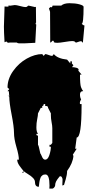

<svg xmlns="http://www.w3.org/2000/svg" viewBox="-20 -1066 545 1172"><path d="M468.8 -814 445.3 -806.2Q440.4 -806.2 437.3 -810.8Q434.1 -815.4 421.1 -815.4Q408.2 -815.4 376.2 -810.1Q344.2 -804.7 329.8 -804.7Q315.4 -804.7 308.6 -808.1Q308.6 -814.9 307.4 -816.2Q306.2 -817.4 300.3 -817.4Q298.8 -816.4 296.4 -813Q291.5 -806.2 286.6 -806.2L285.6 -994.1L278.8 -1014.2L287.1 -1022.9L294.4 -1021.5Q298.8 -1022 301.3 -1031.7H353.5Q370.1 -1046.4 404.8 -1046.4Q439.5 -1046.4 464.8 -1039.6Q490.2 -1032.7 490.2 -1024.4Q490.2 -920.4 478.5 -920.4Q489.3 -910.6 495.6 -910.6L485.8 -804.7L477.5 -814ZM42 -1031.2 70.3 -1035.2Q80.1 -1035.2 102.8 -1029.1Q125.5 -1022.9 135 -1022.9Q144.5 -1022.9 147.5 -1027.3Q150.4 -1031.7 154.8 -1031.7L193.8 -1022.9L199.2 -1024.4L200.2 -927.2Q197.8 -927.2 197.8 -925.3V-920.9Q197.8 -919.4 197.3 -918.5Q201.2 -918.5 201.2 -915.5L195.3 -804.7L126.5 -801.3H97.7Q87.9 -801.3 82.5 -806.2H37.1L35.2 -804.7Q30.8 -806.2 27.3 -806.2H24.9Q23.4 -812.5 18.1 -812.5L7.8 -808.1Q3.9 -871.6 3.9 -903.3L7.8 -1026.4L23.9 -1025.4Q30.3 -1025.4 31.5 -1026.4Q32.7 -1027.3 32.7 -1033.7Q35.6 -1031.2 42 -1031.2ZM281.2 85.4 282.2 67.4Q282.2 -1 257.8 -1Q245.1 -1 240.2 3.2Q235.4 7.3 232.4 10.3Q229.5 13.2 227.5 18.8Q225.6 24.4 224.1 28.3Q222.7 32.2 221.4 39.6Q220.2 46.9 219.7 50.5Q219.2 54.2 218.3 62.7Q217.3 71.3 216.8 74.2Q193.4 74.2 193.4 44.4Q193.4 22 148.4 -4.9Q129.4 -16.6 123.5 -22.5V-11.7H114.7L123.5 -22.5Q121.6 -24.9 112.1 -36.6Q102.5 -48.3 98.6 -54.7Q85 -74.2 85 -91.3H95.2Q95.2 -118.2 80.3 -168.5Q65.4 -218.8 65.4 -255.4Q65.4 -292 51 -366Q36.6 -439.9 36.6 -475.6L25.9 -487.3L36.6 -478L33.7 -510.7L30.3 -508.3L25.9 -509.8L36.6 -522L25.9 -531.7Q25.9 -584.5 60.3 -632.8Q94.7 -681.2 143.8 -708.5Q192.9 -735.8 237.8 -735.8L246.6 -724.6L255.9 -735.8Q263.2 -735.8 277.3 -730.2Q291.5 -724.6 299.3 -724.6L308.6 -735.8Q330.6 -708.5 389.6 -702.1L409.2 -678.7V-691.4H419.4L418.5 -678.7L428.2 -667.5L419.4 -656.2Q430.7 -656.2 445.3 -652.6Q460 -648.9 460 -639.6Q460 -637.7 458 -634.8L478 -610.8H468.3Q468.3 -550.8 474.4 -534.4Q480.5 -518.1 487.8 -509.8Q468.3 -509.8 468.3 -489.7Q468.3 -469.7 475.1 -460Q467.3 -445.3 467.3 -438.7Q467.3 -432.1 468.3 -430.7H478V-423.8Q478 -226.6 448.2 -226.6L439 -158.2H448.2L424.8 -122.1L428.2 -113.8Q424.3 -69.8 389.6 -22.5Q389.6 1 381.1 28.6Q372.6 56.2 370.6 63.5Q361.3 63.5 360.4 68.4L361.8 29.3Q361.8 23.9 358.2 16.8Q354.5 9.8 349.6 9.8L344.2 10.7Q327.6 30.8 322.3 41.7Q316.9 52.7 316.4 65.9L316.9 63.5Q316.9 65.4 316.4 65.9V68.4Q314 75.2 308.8 80.3Q303.7 85.4 299.3 85.4ZM273.4 -407.7Q273.4 -418.9 261.7 -418.9H255.9V-430.7H246.6Q246.6 -418.9 237.8 -418.9V-407.7H229L211.9 -374Q211.9 -360.8 207 -338.1Q202.1 -315.4 202.1 -288.3Q202.1 -261.2 211.9 -249H202.1Q202.1 -242.2 204.1 -240.2Q206.1 -238.3 211.9 -238.3V-182.1Q216.3 -176.8 221.2 -151.1Q226.1 -125.5 229 -125.5Q231 -122.1 235.4 -111.8Q243.2 -91.3 255.9 -91.3Q272 -91.3 281.2 -119.1Q290.5 -147 290.5 -170.4H282.2V-182.1H290.5L299.3 -193.4V-283.2Q299.3 -298.3 294.9 -320.3Q290.5 -342.3 290.5 -364.3V-374ZM219.2 65.9Q219.2 66.4 219 67.4Q218.8 68.4 218.8 69.3V67.4Q218.8 66.9 219.2 65.9Z"/></svg>

Font: Butcherman
Style: Regular
Weight: 400
Version: Version 001.003